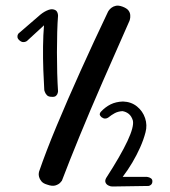

<svg xmlns="http://www.w3.org/2000/svg" viewBox="-20 -679 617 698"><path d="M151 -8Q137 -12 130.5 -20Q124 -28 122 -36Q120 -44 121 -49.5Q122 -55 122 -55Q147 -128 186 -221.5Q225 -315 273 -421.5Q321 -528 373 -637Q373 -637 376 -641.5Q379 -646 385.5 -651Q392 -656 401.5 -658Q411 -660 425 -655Q441 -649 447 -641Q453 -633 453.5 -624Q454 -615 452.5 -609.5Q451 -604 451 -604Q400 -489 353.5 -382.5Q307 -276 269.5 -184.5Q232 -93 205 -22Q205 -22 199.5 -15.5Q194 -9 182 -5Q170 -1 151 -8ZM168 -327Q156 -327 150.5 -333Q145 -339 143 -345Q141 -351 141 -351Q139 -382 137.5 -424.5Q136 -467 136.5 -510Q137 -553 140 -587L78 -530Q78 -530 74.5 -528Q71 -526 64.5 -526Q58 -526 51 -532Q44 -538 43.5 -544Q43 -550 45 -553.5Q47 -557 47 -557L119 -619Q134 -633 149 -640Q164 -647 173 -645Q183 -643 186.5 -637.5Q190 -632 190.5 -627Q191 -622 191 -622Q189 -597 188 -562Q187 -527 187 -488.5Q187 -450 188 -413.5Q189 -377 191 -347Q191 -347 190 -341.5Q189 -336 184 -331Q179 -326 168 -327ZM388 -1Q381 -1 373.5 -5Q366 -9 363.5 -16Q361 -23 366 -32Q419 -114 443.5 -166.5Q468 -219 463 -241Q458 -257 448 -265Q438 -273 425 -275Q409 -274 397 -267.5Q385 -261 374 -252Q374 -252 370.5 -250Q367 -248 361.5 -248Q356 -248 349 -253Q344 -258 343 -261Q342 -264 343.5 -267.5Q345 -271 347 -273Q363 -290 382 -299.5Q401 -309 427 -310Q457 -309 478 -292Q499 -275 507.5 -249.5Q516 -224 509 -198Q502 -171 489.5 -143Q477 -115 461 -88Q445 -61 426 -36H514Q514 -36 519 -35Q524 -34 529 -30.5Q534 -27 534 -20Q534 -13 531 -9.5Q528 -6 524.5 -4.5Q521 -3 521 -3Z"/></svg>

Font: Sour Gummy
Style: Regular
Weight: 400
Designer: Stefie Justprince
Foundry: Eifetstype
Version: Version 1.000